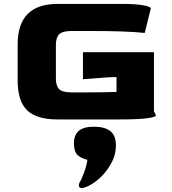

<svg xmlns="http://www.w3.org/2000/svg" viewBox="-20 -609 875 979"><path d="M70 -199V-382Q70 -589 273 -589H607Q672 -589 710.5 -582Q749 -575 749 -566L718 -441Q630 -451 438 -451H345Q299 -451 282 -434.5Q265 -418 265 -380V-209Q265 -172 281 -155Q297 -138 345 -138H426Q498 -138 574 -140V-216L534 -215L403 -205V-343H765V-42L775 -21Q775 -12 730 -6Q685 0 591 0H273Q166 0 118 -47Q70 -94 70 -199ZM397 350Q382 350 382 336Q382 329 387 319Q396 306 408.5 271.5Q421 237 426 206Q392 198 374.5 180.5Q357 163 357 121Q357 37 458 37Q514 37 542.5 59.5Q571 82 571 132Q571 182 544.5 228.5Q518 275 479.5 307Q441 339 408 348Q400 350 397 350Z"/></svg>

Font: Gold Bold
Style: Regular
Weight: 400
Designer: jaiki
Version: Version 1.000